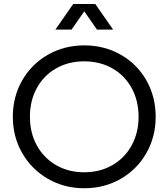

<svg xmlns="http://www.w3.org/2000/svg" viewBox="-20 -954 866 987"><path d="M45.9 -353.5Q45.9 -457 94.2 -541Q142.6 -625 226.6 -672.9Q310.5 -720.7 413.1 -720.7Q516.6 -720.7 600.6 -672.9Q684.6 -625 732.4 -541Q780.3 -457 780.3 -353.5Q780.3 -251 732.4 -167Q684.6 -83 600.6 -34.7Q516.6 13.7 413.1 13.7Q310.5 13.7 226.6 -34.7Q142.6 -83 94.2 -167Q45.9 -251 45.9 -353.5ZM692.4 -353.5Q692.4 -436.5 656.7 -501.5Q621.1 -566.4 557.6 -602.5Q494.1 -638.7 413.1 -638.7Q332 -638.7 268.6 -602.5Q205.1 -566.4 169.4 -501.5Q133.8 -436.5 133.8 -353.5Q133.8 -271.5 169.4 -206.5Q205.1 -141.6 268.6 -105Q332 -68.4 413.1 -68.4Q494.1 -68.4 557.6 -105Q621.1 -141.6 656.7 -206.5Q692.4 -271.5 692.4 -353.5ZM356.4 -933.6H439.5L347.7 -801.8H264.6ZM386.7 -933.6H469.7L561.5 -801.8H478.5Z"/></svg>

Font: Wanted Sans Variable
Style: Regular
Weight: 400
Designer: Original Design by Kil Hyung-jin and Kang Hanbin, Wanted Lab, Inc; Hangeul from Source Han Sans by Jang Soo-young and Ka
Foundry: Wanted Lab, Inc.
Version: Version 1.003;Glyphs 3.2 (3227)